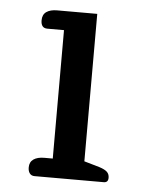

<svg xmlns="http://www.w3.org/2000/svg" viewBox="-42 -526 443 563"><g transform="rotate(5 179.0 -245.0)"><path d="M61 -24Q61 -40 72.5 -48Q84 -56 104 -56H129V-434H80Q61 -434 61 -457Q61 -474 72.5 -482Q84 -490 104 -490H222V-56L267 -43Q283 -38 290 -31.5Q297 -25 297 -14Q297 0 284 0H80Q71 0 66 -6.5Q61 -13 61 -24Z"/></g></svg>

Font: Maitree Medium
Style: Regular
Weight: 500
Designer: CadsonDemak Team
Foundry: CadsonDemak
Version: Version 1.000